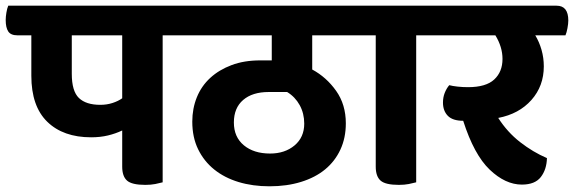

<svg xmlns="http://www.w3.org/2000/svg" viewBox="-61 -638 2015 674"><path d="M510 -514V2Q499 5 484 8Q469 11 449 11Q402 11 385 -4Q368 -19 368 -53V-180Q345 -169 318 -162.5Q291 -156 259 -156Q161 -156 105 -210.5Q49 -265 49 -372V-514H0Q-23 -514 -32 -527.5Q-41 -541 -41 -568Q-41 -579 -38.5 -594Q-36 -609 -32 -618H574Q615 -618 615 -566Q615 -555 612 -539Q609 -523 605 -514ZM291 -270Q314 -270 334 -276.5Q354 -283 368 -293V-514H191V-379Q191 -318 216 -294Q241 -270 291 -270Z M1035 -514V-394Q1085 -367 1119 -319Q1153 -271 1153 -205Q1153 -154 1134 -113Q1115 -72 1080.5 -43.5Q1046 -15 996 0.5Q946 16 885 16Q826 16 776.5 1Q727 -14 691 -43Q655 -72 634.5 -114Q614 -156 614 -211Q614 -257 630 -296.5Q646 -336 677 -364.5Q708 -393 752 -409.5Q796 -426 852 -426H893V-514H585Q562 -514 553 -527.5Q544 -541 544 -568Q544 -579 546.5 -594Q549 -609 553 -618H1181Q1222 -618 1222 -565Q1222 -554 1219 -538.5Q1216 -523 1212 -514ZM882 -315Q825 -315 792.5 -287Q760 -259 760 -208Q760 -157 795 -128Q830 -99 887 -99Q939 -99 973 -127.5Q1007 -156 1007 -204Q1007 -240 991 -269Q975 -298 947 -315Z M1400 -514V2Q1389 5 1374 8Q1359 11 1339 11Q1292 11 1275 -4Q1258 -19 1258 -53V-514H1193Q1170 -514 1161 -527.5Q1152 -541 1152 -568Q1152 -579 1154.5 -594Q1157 -609 1161 -618H1464Q1505 -618 1505 -566Q1505 -555 1502 -539Q1499 -523 1494 -514Z M1818 -514Q1832 -491 1840 -463Q1848 -435 1848 -405Q1848 -336 1804.5 -287Q1761 -238 1688 -224Q1720 -174 1765 -139Q1810 -104 1859 -83Q1858 -43 1837.5 -16.5Q1817 10 1771 10Q1713 10 1658 -42.5Q1603 -95 1565 -214Q1528 -214 1511 -231.5Q1494 -249 1494 -278Q1494 -296 1500 -311.5Q1506 -327 1516 -339Q1527 -336 1545 -334Q1563 -332 1582 -332Q1645 -332 1674 -359Q1703 -386 1703 -431Q1703 -473 1678 -514H1475Q1452 -514 1443 -527.5Q1434 -541 1434 -568Q1434 -579 1436.5 -594Q1439 -609 1443 -618H1893Q1934 -618 1934 -566Q1934 -555 1931 -539Q1928 -523 1924 -514Z"/></svg>

Font: Baloo 2
Style: Bold
Weight: 700
Designer: Sarang Kulkarni and Ek Type
Foundry: Ek Type
Version: Version 1.640;hotconv 1.0.111;makeotfexe 2.5.65597; ttfautoh